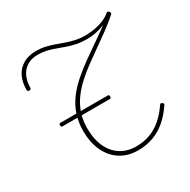

<svg xmlns="http://www.w3.org/2000/svg" viewBox="-243 -1380 1617 1630"><g transform="rotate(-30 566.0 -565.5)"><path d="M652 17Q556 17 483.5 -27.5Q411 -72 369.5 -157Q328 -242 328 -364Q328 -395 332 -424.5Q336 -454 342 -481H193Q187 -481 184.5 -486Q182 -491 182 -500Q182 -508 184.5 -512Q187 -516 193 -516H352Q377 -589 422 -649.5Q467 -710 526.5 -762Q586 -814 652.5 -862Q719 -910 789 -957.5Q859 -1005 924 -1054Q883 -1037 839 -1027.5Q795 -1018 749 -1018Q694 -1018 647.5 -1027.5Q601 -1037 560.5 -1051Q520 -1065 481.5 -1079.5Q443 -1094 402.5 -1103.5Q362 -1113 317 -1113Q254 -1113 211 -1086Q168 -1059 145.5 -1010.5Q123 -962 123 -902Q123 -894 119 -889.5Q115 -885 104 -885Q94 -885 90 -889.5Q86 -894 86 -902Q86 -974 112 -1029Q138 -1084 191 -1116Q244 -1148 319 -1148Q367 -1148 408.5 -1138.5Q450 -1129 489.5 -1115Q529 -1101 569.5 -1086.5Q610 -1072 655 -1062Q700 -1052 752 -1052Q801 -1052 848 -1061Q895 -1070 935.5 -1087.5Q976 -1105 1002 -1128Q1008 -1134 1014 -1133Q1020 -1132 1027 -1124Q1034 -1116 1034 -1109.5Q1034 -1103 1028 -1097Q969 -1045 904.5 -998Q840 -951 777 -907Q714 -863 655 -819.5Q596 -776 545.5 -729.5Q495 -683 456.5 -630.5Q418 -578 395 -516H662Q667 -516 670 -512Q673 -508 673 -500Q673 -491 670 -486Q667 -481 662 -481H383Q377 -454 373 -425Q369 -396 369 -364Q369 -253 405.5 -176Q442 -99 506.5 -59.5Q571 -20 654 -20Q730 -20 793 -44Q856 -68 908.5 -114Q961 -160 1004 -224Q1009 -232 1014.5 -233Q1020 -234 1027 -229Q1036 -225 1038 -218.5Q1040 -212 1035 -205Q988 -134 930 -84Q872 -34 802.5 -8.5Q733 17 652 17Z"/></g></svg>

Font: Playwrite CL Thin
Style: Regular
Weight: 100
Designer: Veronika Burian, José Scaglione
Foundry: TypeTogether
Version: Version 1.002